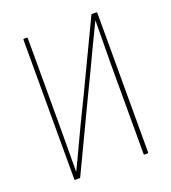

<svg xmlns="http://www.w3.org/2000/svg" viewBox="-123 -747 747 838"><g transform="rotate(-20 251.0 -327.5)"><path d="M83 0Q80 0 80 -4V-651Q80 -655 83 -655H97Q100 -655 100 -651V-333Q100 -283 100 -232.5Q100 -182 99.5 -131.5Q99 -81 99 -33H100Q124 -82 147 -132Q170 -182 194 -231.5Q218 -281 243 -332L396 -653Q397 -655 401 -655H419Q423 -655 423 -651V-4Q423 0 419 0H405Q402 0 402 -4V-311Q402 -363 402 -415Q402 -467 403 -519.5Q404 -572 404 -622H403Q378 -571 353.5 -519.5Q329 -468 304.5 -416Q280 -364 254 -311L107 -2Q106 0 104 0Z"/></g></svg>

Font: Sofia Sans Condensed Thin
Style: Regular
Weight: 250
Version: Version 4.100